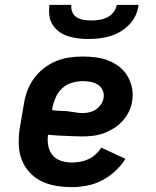

<svg xmlns="http://www.w3.org/2000/svg" viewBox="-20 -760 640 788"><path d="M275 8Q241 8 209 2.5Q177 -3 149.5 -16.5Q122 -30 101 -53Q80 -76 69 -105Q58 -134 57 -167Q56 -200 61 -233L78 -333Q82 -360 92 -387Q102 -414 119 -437.5Q136 -461 159.5 -479.5Q183 -498 210 -509Q237 -520 264.5 -524Q292 -528 319 -528Q347 -528 374 -524.5Q401 -521 426 -511Q451 -501 471 -485Q491 -469 504 -446.5Q517 -424 522 -397.5Q527 -371 522 -343Q519 -322 508.5 -301Q498 -280 482 -262.5Q466 -245 445.5 -232.5Q425 -220 403.5 -212.5Q382 -205 360 -202.5Q338 -200 316 -200Q299 -200 281.5 -201Q264 -202 246.5 -202.5Q229 -203 212 -204Q195 -205 177 -207Q174 -184 178 -162Q182 -140 195.5 -123.5Q209 -107 230.5 -100Q252 -93 275 -93Q292 -93 309 -96Q326 -99 342.5 -106.5Q359 -114 372.5 -126.5Q386 -139 396 -154L495 -108Q477 -80 452 -57Q427 -34 397.5 -19Q368 -4 336.5 2Q305 8 275 8ZM321 -296Q334 -296 348 -299.5Q362 -303 374 -311Q386 -319 394.5 -331.5Q403 -344 405 -358Q408 -374 401.5 -389Q395 -404 381.5 -412.5Q368 -421 352 -424Q336 -427 320 -427Q298 -427 275.5 -420.5Q253 -414 235.5 -398Q218 -382 208.5 -360Q199 -338 195 -317L194 -308Q203 -307 212 -306Q221 -305 230 -305Q241 -305 252.5 -304Q264 -303 275 -301Q286 -299 297.5 -297.5Q309 -296 321 -296ZM343 -600Q321 -600 300 -602.5Q279 -605 259 -611.5Q239 -618 222.5 -630Q206 -642 195.5 -659Q185 -676 182.5 -697Q180 -718 183 -740H273Q271 -724 277 -710Q283 -696 295.5 -688.5Q308 -681 324 -678.5Q340 -676 356 -676Q372 -676 388 -678.5Q404 -681 419.5 -688.5Q435 -696 446 -710Q457 -724 459 -740H549Q546 -718 536.5 -697Q527 -676 510.5 -659Q494 -642 473.5 -630Q453 -618 431 -611.5Q409 -605 387 -602.5Q365 -600 343 -600Z"/></svg>

Font: Iosevka Etoile
Style: Bold Italic
Weight: 700
Italic angle: -9°
Designer: Belleve Invis
Foundry: Belleve Invis
Version: Version 28.1.0; ttfautohint (v1.8.4)